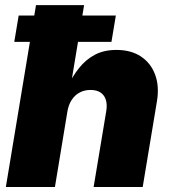

<svg xmlns="http://www.w3.org/2000/svg" viewBox="-20 -748 684 768"><path d="M249.5 -301.3 199.7 0H3.4L124 -727.5H316.4L262.2 -400.9H249.5Q270 -442.9 296.4 -476.1Q322.8 -509.3 359.1 -528.8Q395.5 -548.3 445.8 -548.3Q503.9 -548.3 543.5 -522.2Q583 -496.1 600.3 -450Q617.7 -403.8 607.9 -343.8L550.8 0H354.5L404.8 -302.2Q411.6 -342.8 395 -365.5Q378.4 -388.2 341.8 -388.2Q317.9 -388.2 298.6 -377.9Q279.3 -367.7 266.6 -348.1Q253.9 -328.6 249.5 -301.3ZM37.1 -580.6 54.7 -686H443.4L425.8 -580.6Z"/></svg>

Font: Inter 17pt Black
Style: Italic
Weight: 900
Italic angle: -9.3988°
Version: Version 4.001;git-66647c0bb